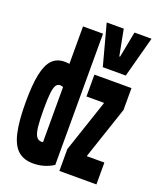

<svg xmlns="http://www.w3.org/2000/svg" viewBox="-147 -877 795 974"><g transform="rotate(20 250.0 -390.0)"><path d="M151 10Q100 10 69 -17.5Q38 -45 24 -106.5Q10 -168 10 -270Q10 -364 22 -421Q34 -478 59.5 -504Q85 -530 127 -530Q150 -530 174 -522Q198 -514 219 -496L198 -380Q179 -397 167.5 -403.5Q156 -410 145 -410Q131 -410 123 -397Q115 -384 111.5 -353Q108 -322 108 -267Q108 -207 112 -172.5Q116 -138 126 -123Q136 -108 153 -108Q179 -108 198 -135L162 -70V-461H152V-730H260V-22Q240 -8 211.5 1Q183 10 151 10ZM290 0V-118L384 -398V-402H290V-520H490V-402L396 -122V-118H490V0ZM317 -570 258 -790H350L377 -650H381L408 -790H500L441 -570Z"/></g></svg>

Font: M PLUS Code Latin
Style: Bold
Weight: 700
Designer: Coji Morishita
Foundry: UNDERFOREST DESIGN
Version: Version 1.002; ttfautohint (v1.8.3)